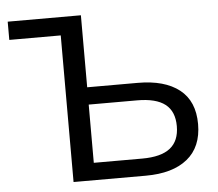

<svg xmlns="http://www.w3.org/2000/svg" viewBox="-51 -761 927 818"><g transform="rotate(-5 412.5 -352.5)"><path d="M231 0V-627H11V-705H324V-397H540Q655 -397 718 -347.5Q781 -298 781 -200Q781 -102 718 -51Q655 0 540 0ZM324 -74H531Q612 -74 651 -105Q690 -136 690 -199Q690 -262 651 -292.5Q612 -323 531 -323H324Z"/></g></svg>

Font: Mulish Medium
Style: Regular
Weight: 500
Designer: Vernon Adams
Foundry: Vernon Adams
Version: Version 3.603; ttfautohint (v1.8.3)